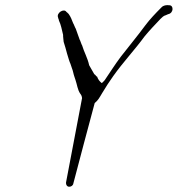

<svg xmlns="http://www.w3.org/2000/svg" viewBox="-20 -693 676 730"><path d="M259 4C259 4 339 -300 340 -301C354 -313 357 -320 369 -340C384 -365 394 -380 410 -403C449 -458 492 -503 530 -555C549 -578 570 -600 590 -621C595 -626 603 -634 610 -635C611 -636 618 -638 619 -639C641 -643 641 -674 623 -673C608 -675 597 -670 591 -662C572 -643 549 -619 532 -596C501 -554 470 -517 439 -477C418 -449 399 -419 378 -388C375 -384 370 -380 367 -377C358 -384 353 -391 349 -402C347 -400 341 -412 339 -410C332 -422 326 -433 319 -445C313 -473 300 -494 292 -521C291 -520 284 -543 283 -542C278 -554 273 -572 268 -584C267 -584 259 -605 258 -605C252 -620 250 -627 241 -640C240 -640 234 -648 233 -647C224 -663 193 -644 201 -626C200 -626 205 -616 204 -615C212 -599 215 -580 220 -560C219 -559 222 -536 222 -534C227 -518 231 -505 235 -489L242 -466C244 -460 246 -454 248 -450L253 -435C258 -423 259 -412 263 -401L267 -389C273 -372 275 -351 285 -337C289 -332 291 -328 292 -320L231 1C230 9 235 17 243 17C251 17 258 12 259 4Z"/></svg>

Font: Photofail
Style: It
Weight: 400
Foundry: Cannot Into Space Fonts
Version: Version 0.97